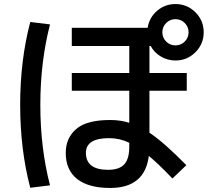

<svg xmlns="http://www.w3.org/2000/svg" viewBox="-20 -870 1040 952"><path d="M228 -749Q180 -564 180 -350Q180 -136 228 49L130 61Q80 -129 80 -350Q80 -571 130 -761ZM850 -570Q811 -570 778 -589.5Q745 -609 727 -642H721V-508H906V-420H721V-212Q793 -164 904 -51L835 15Q764 -59 718 -97Q698 62 526 62Q419 62 362.5 17.5Q306 -27 306 -112Q306 -185 357.5 -230Q409 -275 526 -275Q578 -275 621 -261V-420H336V-508H621V-642H336V-732H712Q720 -783 759 -816.5Q798 -850 850 -850Q908 -850 949 -809Q990 -768 990 -710Q990 -652 949 -611Q908 -570 850 -570ZM896 -664Q915 -683 915 -710Q915 -737 896 -756Q877 -775 850 -775Q823 -775 804 -756Q785 -737 785 -710Q785 -683 804 -664Q823 -645 850 -645Q877 -645 896 -664ZM621 -162Q574 -185 521 -185Q406 -185 406 -112Q406 -28 516 -28Q571 -28 596 -55Q621 -82 621 -142Z"/></svg>

Font: Mplus 1p Medium
Style: Regular
Weight: 500
Version: Version 1.061